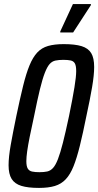

<svg xmlns="http://www.w3.org/2000/svg" viewBox="-20 -912 481 940"><path d="M171 8Q117 8 84.5 -2Q52 -12 37 -36Q22 -60 22 -103Q22 -143 32.5 -202.5Q43 -262 60 -344Q78 -430 93 -491Q108 -552 124.5 -592Q141 -632 162.5 -655Q184 -678 215.5 -687Q247 -696 292 -696Q347 -696 379.5 -686Q412 -676 426.5 -652Q441 -628 441 -584Q441 -545 431 -486Q421 -427 403 -344Q386 -259 371 -198.5Q356 -138 340 -98Q324 -58 302 -34.5Q280 -11 248.5 -1.5Q217 8 171 8ZM173 -69Q196 -69 211.5 -72.5Q227 -76 239.5 -89.5Q252 -103 263.5 -132.5Q275 -162 288 -213Q301 -264 318 -344Q336 -432 344.5 -484.5Q353 -537 353 -564Q353 -590 346.5 -601.5Q340 -613 326 -616Q312 -619 290 -619Q268 -619 251.5 -615.5Q235 -612 223 -598.5Q211 -585 199.5 -555.5Q188 -526 175.5 -475Q163 -424 147 -344Q134 -285 125.5 -242.5Q117 -200 113 -171Q109 -142 109 -123Q109 -98 116 -86.5Q123 -75 137.5 -72Q152 -69 173 -69ZM275 -753V-758L337 -892H425V-887L338 -753Z"/></svg>

Font: Saira ExtraCondensed Medium
Style: Italic
Weight: 500
Width: 2
Italic angle: -12°
Designer: Hector Gatti with collaboration of the Omnibus-Type team
Foundry: Omnibus-Type
Version: Version 1.101